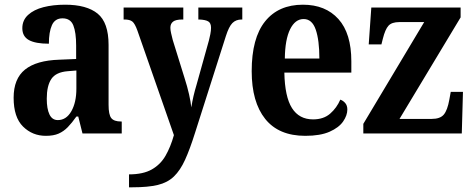

<svg xmlns="http://www.w3.org/2000/svg" viewBox="-20 -568 2014 817"><path d="M175 10Q118 10 78 -29.5Q38 -69 38 -152Q38 -233 86.5 -272Q135 -311 233 -314L304 -317V-374Q304 -430 292 -460Q280 -490 246 -490Q214 -490 201 -461Q188 -432 188 -382Q131 -382 103 -397.5Q75 -413 75 -448Q75 -482 99.5 -504.5Q124 -527 165 -537.5Q206 -548 257 -548Q349 -548 395.5 -510Q442 -472 442 -377V-122Q442 -80 453.5 -65.5Q465 -51 495 -51H498V0H331L313 -72H305Q286 -45 268.5 -27Q251 -9 229.5 0.5Q208 10 175 10ZM226 -57Q262 -57 283.5 -94.5Q305 -132 305 -191V-268L268 -265Q218 -261 198.5 -232Q179 -203 179 -148Q179 -105 190.5 -81Q202 -57 226 -57Z M529 174Q589 174 626 153Q663 132 684.5 94.5Q706 57 720 7L565 -437Q554 -468 543 -476.5Q532 -485 510 -485H506V-536H760V-485H756Q728 -485 716.5 -476Q705 -467 705 -450Q705 -440 708 -427Q711 -414 715 -398L765 -237Q777 -200 784.5 -166.5Q792 -133 794 -111Q798 -136 803.5 -159.5Q809 -183 816 -206L869 -396Q872 -407 875 -422.5Q878 -438 878 -450Q878 -470 866 -477Q854 -484 828 -485H824V-536H1011V-485H1008Q984 -485 969 -470Q954 -455 941 -414L810 -3Q788 67 767.5 112Q747 157 720 183Q693 209 651.5 219Q610 229 544 229H529Z M1279 10Q1166 10 1108.5 -62Q1051 -134 1051 -265Q1051 -406 1108 -477Q1165 -548 1269 -548Q1365 -548 1420 -487Q1475 -426 1475 -307V-259H1190Q1192 -156 1222.5 -108Q1253 -60 1312 -60Q1357 -60 1385 -84.5Q1413 -109 1428 -144Q1440 -140 1449 -129.5Q1458 -119 1458 -102Q1458 -77 1440 -51Q1422 -25 1382.5 -7.5Q1343 10 1279 10ZM1339 -319Q1339 -397 1323.5 -442Q1308 -487 1272 -487Q1236 -487 1214.5 -443.5Q1193 -400 1192 -319Z M1526 0V-41L1785 -474H1679Q1647 -474 1633 -458.5Q1619 -443 1609 -403L1603 -379H1549L1560 -536H1940V-494L1680 -62H1817Q1853 -62 1868.5 -80.5Q1884 -99 1892 -144L1898 -177H1950L1945 0Z"/></svg>

Font: Noto Serif Khmer Condensed
Style: Bold
Weight: 700
Width: 3
Designer: Danh Hong and the Monotype Design Team
Foundry: Monotype Imaging Inc.
Version: Version 2.004; ttfautohint (v1.8.4.7-5d5b)